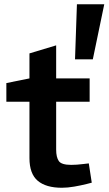

<svg xmlns="http://www.w3.org/2000/svg" viewBox="-20 -878 512 906"><path d="M272 8Q197 8 158 -25Q119 -58 119 -132V-398H10V-486L119 -508V-626L245 -664V-508H403V-398H245V-172Q245 -136 257.5 -118Q270 -100 316 -100Q329 -100 343 -101Q357 -102 373 -104L399 -107L413 -16L390 -10Q362 -3 330.5 2.5Q299 8 272 8ZM334 -598 343 -858H472L418 -598Z"/></svg>

Font: REM Medium
Style: Regular
Weight: 500
Designer: Octavio Pardo
Foundry: Ashler Design
Version: Version 1.005;gftools[0.9.28]